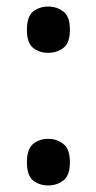

<svg xmlns="http://www.w3.org/2000/svg" viewBox="-20 -558 294 585"><path d="M127 -397Q100 -397 81 -412Q62 -427 62 -467Q62 -508 81 -523Q100 -538 127 -538Q153 -538 173 -523Q193 -508 193 -467Q193 -427 173 -412Q153 -397 127 -397ZM127 7Q100 7 81 -8Q62 -23 62 -64Q62 -104 81 -119.5Q100 -135 127 -135Q153 -135 173 -119.5Q193 -104 193 -64Q193 -23 173 -8Q153 7 127 7Z"/></svg>

Font: Noto Serif Lao Condensed SemiBold
Style: Regular
Weight: 600
Width: 3
Designer: Monotype Design Team
Foundry: Monotype Imaging Inc.
Version: Version 2.003; ttfautohint (v1.8.4.7-5d5b)